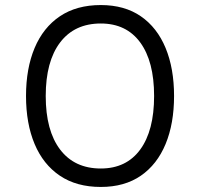

<svg xmlns="http://www.w3.org/2000/svg" viewBox="-20 -730 792 760"><path d="M379 10Q283 10 217 -34.5Q151 -79 117 -160Q83 -241 83 -350Q83 -459 117 -540Q151 -621 217 -665.5Q283 -710 379 -710Q473 -710 537.5 -665.5Q602 -621 635.5 -540Q669 -459 669 -350Q669 -241 635.5 -160Q602 -79 537.5 -34.5Q473 10 379 10ZM379 -63Q480 -63 535 -138Q590 -213 590 -350Q590 -487 535 -562Q480 -637 379 -637Q275 -637 218 -562Q161 -487 161 -350Q161 -213 218 -138Q275 -63 379 -63Z"/></svg>

Font: Lexend Mega Light
Style: Regular
Weight: 300
Version: Version 1.007